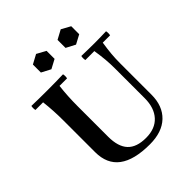

<svg xmlns="http://www.w3.org/2000/svg" viewBox="-250 -1072 1240 1240"><g transform="rotate(-45 370.5 -451.5)"><path d="M396 15Q253 15 181.5 -38.5Q110 -92 110 -200V-490Q110 -535 107.5 -578.5Q105 -622 100 -665H30Q26 -684 30 -702Q65 -701 103 -700.5Q141 -700 175 -700Q210 -700 247.5 -700.5Q285 -701 319 -702Q323 -684 319 -665H250Q245 -622 242.5 -578.5Q240 -535 240 -490V-211Q240 -120 281 -76Q322 -32 408 -32Q492 -32 537.5 -82Q583 -132 583 -220V-490Q583 -535 579.5 -574Q576 -613 568 -665H486Q482 -684 486 -702Q524 -701 556.5 -700.5Q589 -700 608 -700Q625 -700 651.5 -700.5Q678 -701 712 -702Q716 -684 712 -665H645Q637 -613 633.5 -574Q630 -535 630 -490V-205Q630 -102 569 -43.5Q508 15 396 15ZM289 -918 351 -884V-811L289 -778L226 -811V-884ZM514 -918 576 -884V-811L514 -778L451 -811V-884Z"/></g></svg>

Font: Poltawski Nowy SemiBold
Style: Regular
Weight: 600
Version: Version 1.001;gftools[0.9.25]